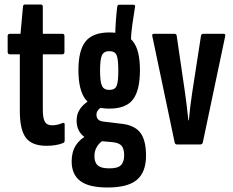

<svg xmlns="http://www.w3.org/2000/svg" viewBox="-20 -641 1035 852"><path d="M186 6Q122 6 95 -29.5Q68 -65 68 -148V-400H24Q14 -400 14 -411V-481Q14 -491 24 -491H71L82 -612Q83 -621 91 -621H161Q170 -621 170 -611V-491H257Q266 -491 266 -481V-411Q266 -400 257 -400H170V-154Q170 -117 179 -101Q188 -85 211 -85Q223 -85 234 -87.5Q245 -90 257 -95Q267 -99 267 -88V-18Q267 -8 259 -6Q245 0 226 3Q207 6 186 6Z M457 191Q374 191 336 162Q298 133 298 75Q298 33 316.5 4Q335 -25 372 -44L441 -20Q422 -9 410.5 9.5Q399 28 399 52Q399 80 414 93Q429 106 462 106Q501 107 516 92.5Q531 78 531 48Q531 20 520 6.5Q509 -7 481 -10L403 -17Q363 -21 341.5 -45Q320 -69 320 -106Q320 -131 330 -149Q340 -167 355.5 -180Q371 -193 387 -202L444 -171Q427 -165 417.5 -155Q408 -145 408 -132Q408 -119 415.5 -111Q423 -103 443 -101L518 -92Q576 -86 602 -53Q628 -20 628 50Q628 122 588 156.5Q548 191 457 191ZM465 -159Q392 -159 360 -199.5Q328 -240 328 -330Q328 -418 360 -457.5Q392 -497 465 -497Q539 -497 570 -457.5Q601 -418 601 -330Q601 -240 570 -199.5Q539 -159 465 -159ZM465 -242Q490 -242 497.5 -260Q505 -278 505 -328Q505 -378 497.5 -396Q490 -414 465 -414Q441 -414 432.5 -396Q424 -378 424 -328Q424 -278 432.5 -260Q441 -242 465 -242ZM560 -451 491 -480Q492 -520 494.5 -553Q497 -586 500 -609Q501 -620 508 -620H571Q582 -620 579 -609Q573 -571 567.5 -534Q562 -497 560 -451Z M765 0Q757 0 755 -9L656 -480Q653 -491 663 -491H754Q763 -491 764 -483L801 -230Q805 -198 809 -168.5Q813 -139 816 -107H818Q821 -139 824.5 -169Q828 -199 833 -231L872 -483Q874 -491 882 -491H973Q982 -491 979 -479L880 -9Q878 0 869 0Z"/></svg>

Font: Sofia Sans Extra Condensed
Style: Bold
Weight: 700
Designer: Botio Nikoltchev, Ani Petrova
Foundry: lettersoup
Version: Version 4.101